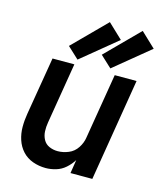

<svg xmlns="http://www.w3.org/2000/svg" viewBox="-117 -866 811 960"><g transform="rotate(15 289.0 -386.0)"><path d="M210 8Q236 8 263 0Q290 -8 311.5 -27Q333 -46 348 -70L337 0H450L537 -530H424L368 -192Q364 -164 347 -138Q330 -112 302 -100.5Q274 -89 246 -89Q223 -89 202.5 -98Q182 -107 171.5 -126.5Q161 -146 160 -169Q159 -192 163 -215L215 -530H102L52 -231Q46 -196 46 -161.5Q46 -127 56.5 -95Q67 -63 89 -39Q111 -15 143 -3.5Q175 8 210 8ZM394 -557 578 -708 502 -780 335 -612ZM224 -557 408 -708 332 -780 165 -612Z"/></g></svg>

Font: Iosevka Sparkle SmBdObl
Style: Regular
Weight: 600
Italic angle: -9°
Designer: Belleve Invis
Foundry: Belleve Invis
Version: Version 4.5.0; ttfautohint (v1.8.3)